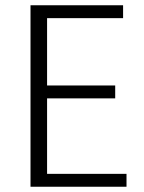

<svg xmlns="http://www.w3.org/2000/svg" viewBox="-20 -710 547 730"><path d="M96 0H461V-49H159V-336H418V-385H159V-641H448V-690H96Z"/></svg>

Font: Repo Light
Style: Regular
Weight: 300
Designer: Stefan Peev
Foundry: Context Ltd
Version: Version 001.502